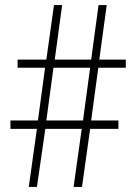

<svg xmlns="http://www.w3.org/2000/svg" viewBox="-20 -734 536 754"><path d="M366 -468H474V-500H370L399 -714H367L338 -500H195L224 -714H192L162 -500H49V-468H157L129 -261H21V-228H125L93 0H125L158 -228H301L269 0H302L334 -228H445V-261H338ZM162 -261 190 -468H334L306 -261Z"/></svg>

Font: Noto Sans Condensed ExtraLight
Style: Regular
Weight: 200
Width: 3
Designer: Monotype Design Team
Foundry: Monotype Imaging Inc.
Version: Version 2.013